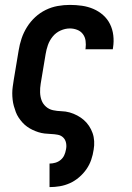

<svg xmlns="http://www.w3.org/2000/svg" viewBox="-20 -548 540 783"><path d="M182 215V119H183Q194 119 206 115.5Q218 112 227.5 104Q237 96 242 85Q247 74 249 62Q252 49 249.5 35.5Q247 22 238 13Q229 4 215.5 1.5Q202 -1 188.5 -1.5Q175 -2 162 -3.5Q149 -5 136.5 -9Q124 -13 112.5 -18.5Q101 -24 90.5 -31.5Q80 -39 71.5 -48.5Q63 -58 56 -68.5Q49 -79 44.5 -91Q40 -103 36.5 -115.5Q33 -128 31.5 -141.5Q30 -155 30 -168Q30 -181 32 -195Q34 -209 36 -222L56 -342Q60 -367 68 -391Q76 -415 90 -437.5Q104 -460 123.5 -478Q143 -496 166.5 -507.5Q190 -519 215 -523.5Q240 -528 265 -528Q290 -528 314.5 -524.5Q339 -521 361 -511.5Q383 -502 400.5 -486.5Q418 -471 428.5 -450Q439 -429 442 -404Q445 -379 441 -354Q441 -353 440.5 -351Q440 -349 440 -347H328Q328 -348 328.5 -348.5Q329 -349 329 -350Q331 -366 329 -381.5Q327 -397 318 -409Q309 -421 294.5 -426.5Q280 -432 265 -432Q246 -432 227 -423.5Q208 -415 195 -399Q182 -383 175.5 -364.5Q169 -346 166 -327L146 -207Q143 -189 143.5 -171.5Q144 -154 149.5 -139Q155 -124 167.5 -113Q180 -102 196.5 -98.5Q213 -95 230.5 -94.5Q248 -94 264 -89.5Q280 -85 295 -77Q310 -69 322 -58.5Q334 -48 343 -34.5Q352 -21 357.5 -5.5Q363 10 364 27.5Q365 45 362 62Q359 83 352 103.5Q345 124 332.5 142Q320 160 302.5 175Q285 190 265 199Q245 208 224 211.5Q203 215 183 215Z"/></svg>

Font: Iosevka Gothic
Style: Bold Italic
Weight: 700
Italic angle: -9°
Monospace: yes
Designer: Belleve Invis
Foundry: Belleve Invis
Version: Version 15.5.1; ttfautohint (v1.8.4)